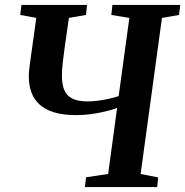

<svg xmlns="http://www.w3.org/2000/svg" viewBox="-20 -763 755 783"><path d="M326 0 331 -40 421 -53.5 457.5 -322.5Q433 -314 405 -307.5Q377 -301 348.2 -297.2Q319.5 -293.5 292 -293.5Q237 -293.5 199.5 -305.2Q162 -317 139.8 -338.2Q117.5 -359.5 107.5 -388Q97.5 -416.5 97.5 -449.5Q97.5 -464 99 -479Q100.5 -494 102.5 -507L128 -690L62.5 -702L67.5 -743H335L330.5 -702L261 -690L244 -571.5Q239.5 -539 236 -508.5Q232.5 -478 232.5 -454Q232.5 -419 242.2 -395.8Q252 -372.5 275 -361Q298 -349.5 336.5 -349.5Q357 -349.5 380.2 -352.5Q403.5 -355.5 425.8 -360.5Q448 -365.5 464 -371.5L507.5 -690L434 -702L438.5 -743H715L710 -702L640.5 -690L553.5 -53.5L625 -39.5L621 0Z"/></svg>

Font: Merriweather 48pt SemiBold
Style: Italic
Weight: 600
Italic angle: -7.8°
Designer: Eben Sorkin
Foundry: Eben Sorkin
Version: Version 2.101